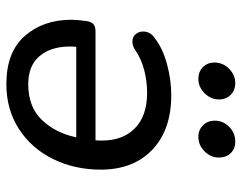

<svg xmlns="http://www.w3.org/2000/svg" viewBox="-96 -636 741 588"><g transform="rotate(90 274.0 -341.5)"><path d="M40 -190Q40 -205 44 -237Q47 -253 54.5 -258.5Q62 -264 76 -264H409Q410 -271 410 -283Q410 -348 372 -385Q334 -422 264 -422Q228 -422 193.5 -413Q159 -404 132 -385Q120 -377 107 -377Q93 -377 84.5 -386.5Q76 -396 76 -410Q76 -432 97 -446Q128 -470 176 -483Q224 -496 271 -496Q377 -496 438 -438Q499 -380 499 -280Q499 -200 466.5 -134Q434 -68 374.5 -29.5Q315 9 237 9Q139 9 89.5 -47.5Q40 -104 40 -190ZM122 -185Q122 -128 151 -93Q180 -58 238 -58Q307 -58 347 -100Q387 -142 400 -205H123Q122 -198 122 -185ZM171 -628Q171 -654 190 -673Q209 -692 234 -692Q256 -692 270 -678Q284 -664 284 -642Q284 -617 265 -598Q246 -579 221 -579Q199 -579 185 -593Q171 -607 171 -628ZM349 -629Q349 -655 368 -673.5Q387 -692 413 -692Q435 -692 448.5 -678Q462 -664 462 -642Q462 -617 443 -598Q424 -579 399 -579Q377 -579 363 -593.5Q349 -608 349 -629Z"/></g></svg>

Font: SN Pro
Style: Italic
Weight: 400
Italic angle: -9°
Designer: Tobias Whetton
Foundry: Supernotes
Version: Version 1.003